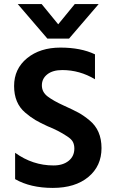

<svg xmlns="http://www.w3.org/2000/svg" viewBox="-20 -912 558 940"><path d="M318 -723H212L67 -892H184L265 -793L346 -892H463ZM54 -35V-164Q140 -102 242 -102Q288 -102 316 -124.5Q344 -147 344 -185Q344 -203 337 -217Q330 -231 308 -245Q266 -273 213 -294Q176 -311 153 -324.5Q130 -338 103 -361Q49 -407 49 -491Q49 -575 112.5 -627Q176 -679 276 -679Q376 -679 445 -646V-524Q370 -569 285 -569Q238 -569 211.5 -548Q185 -527 185 -494Q185 -461 213.5 -439.5Q242 -418 290.5 -396Q339 -374 364 -360.5Q389 -347 418 -323Q477 -275 477 -187Q477 -99 412.5 -45.5Q348 8 238.5 8Q129 8 54 -35Z"/></svg>

Font: Hind Guntur SemiBold
Style: Regular
Weight: 600
Designer: Manushi Parikh, Hitesh Malaviya
Foundry: Indian Type Foundry
Version: Version 1.000;PS 1.0;hotconv 1.0.86;makeotf.lib2.5.63406; tt